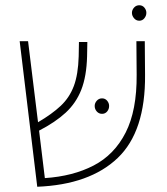

<svg xmlns="http://www.w3.org/2000/svg" viewBox="-20 -702 638 732"><path d="M122 10 55 -545H87L125 -236Q178 -267 211.5 -298.5Q245 -330 261.5 -374Q278 -418 280 -487L281 -542H313L312 -487Q310 -411 290 -360Q270 -309 230.5 -272.5Q191 -236 129 -204L151 -23Q258 -30 337 -71Q416 -112 459 -196.5Q502 -281 501 -417L500 -545H532L533 -417Q535 -201 428.5 -99.5Q322 2 122 10ZM369 -327Q381 -327 388.5 -318Q396 -309 396 -298Q396 -286 388.5 -277Q381 -268 369 -268Q357 -268 349 -277Q341 -286 341 -298Q341 -309 349 -318Q357 -327 369 -327ZM511 -682Q523 -682 530.5 -673Q538 -664 538 -653Q538 -642 530.5 -632.5Q523 -623 511 -623Q499 -623 491 -632.5Q483 -642 483 -653Q483 -664 491 -673Q499 -682 511 -682Z"/></svg>

Font: Assistant ExtraLight
Style: Regular
Weight: 200
Designer: Hebrew By Ben Nathan, Latin by Paul Hunt
Version: Version 3.000